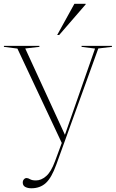

<svg xmlns="http://www.w3.org/2000/svg" viewBox="-26 -752 606 1004"><path d="M138 232.5Q119 232.5 106 225.5Q93 218.5 93 202.5Q93 192.5 99 185.8Q105 179 113 179Q121 179 131.2 185.2Q141.5 191.5 162 191.5Q189.5 191.5 215.2 169.2Q241 147 261.5 91.5L297 -4.5L65 -498L-5.5 -507V-512H180V-507L106 -498.5L313.5 -47L471 -498L400.5 -507V-512H559.5V-507L488 -498.5L268.5 108.5Q243.5 178 213.5 205.2Q183.5 232.5 138 232.5ZM273 -569 363 -732H422V-729L283.5 -569Z"/></svg>

Font: Newsreader Display ExtraLight
Style: Regular
Weight: 275
Designer: Hugues Gentile
Foundry: Production Type
Version: Version 1.001